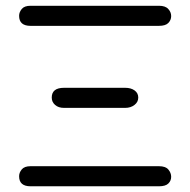

<svg xmlns="http://www.w3.org/2000/svg" viewBox="-20 -652 666 672"><path d="M204.1 -274.4Q184.6 -274.4 172.9 -284.7Q161.1 -294.9 161.1 -310.5Q161.1 -344.7 204.1 -344.7H418Q438.5 -344.7 451.2 -335.4Q463.9 -326.2 463.9 -310.5Q463.9 -294.9 450.7 -284.7Q437.5 -274.4 418 -274.4ZM86.9 -561.5Q46.9 -561.5 46.9 -596.7Q46.9 -609.4 56.2 -620.6Q65.4 -631.8 86.9 -631.8H536.1Q559.6 -631.8 569.3 -620.1Q579.1 -609.4 579.1 -595.7Q579.1 -582 569.3 -571.8Q559.6 -561.5 536.1 -561.5ZM86.9 0Q46.9 0 46.9 -35.2Q46.9 -47.9 56.2 -59.1Q65.4 -70.3 86.9 -70.3H536.1Q559.6 -70.3 569.3 -58.6Q579.1 -46.9 579.1 -33.2Q579.1 -19.5 569.3 -9.8Q559.6 0 536.1 0Z"/></svg>

Font: Jura
Style: DemiBold
Weight: 600
Version: Version 2.5